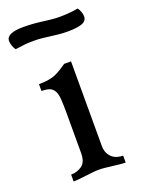

<svg xmlns="http://www.w3.org/2000/svg" viewBox="-150 -729 585 790"><g transform="rotate(-20 142.5 -334.0)"><path d="M191 -99Q191 -79 197.5 -66Q204 -53 213.5 -45Q223 -37 235.5 -33.5Q248 -30 260 -30V0Q248 0 233.5 -1.5Q219 -3 203 -5Q187 -7 172.5 -8.5Q158 -10 146 -10Q134 -10 119.5 -8.5Q105 -7 89 -5Q73 -3 58.5 -1.5Q44 0 32 0V-30Q59 -30 80 -45Q101 -60 101 -99V-271Q101 -308 99.5 -332.5Q98 -357 91 -370.5Q84 -384 71 -389.5Q58 -395 35 -395V-425Q60 -425 77.5 -428Q95 -431 109 -437Q123 -443 135 -451Q147 -459 161 -468H191ZM75 -600Q60 -600 50.5 -599.5Q41 -599 33 -598Q25 -597 16 -595.5Q7 -594 -6 -593Q-11 -599 -15.5 -611Q-20 -623 -20 -634Q-20 -668 55 -668Q97 -668 139 -662Q181 -656 209 -656Q226 -656 247.5 -657.5Q269 -659 291 -663Q296 -657 300.5 -645.5Q305 -634 305 -624Q305 -604 284 -596Q263 -588 221 -588Q198 -588 180.5 -590Q163 -592 146.5 -594Q130 -596 113.5 -598Q97 -600 75 -600Z"/></g></svg>

Font: Milonga
Style: Regular
Weight: 400
Designer: Pablo Impallari, Brenda Gallo, Rodrigo Fuenzalida
Foundry: Pablo Impallari, Brenda Gallo, Rodrigo Fuenzalida
Version: Version 1.000; ttfautohint (v0.93) -l 8 -r 50 -G 200 -x 14 -